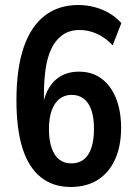

<svg xmlns="http://www.w3.org/2000/svg" viewBox="-20 -735 538 765"><path d="M261.5 10Q190.5 10 141.8 -29.5Q93 -69 69.2 -145.8Q45.5 -222.5 45.5 -335.5Q45.5 -460.5 73.8 -544.5Q102 -628.5 157.2 -671.8Q212.5 -715 291.5 -715Q326 -715 357.5 -706.5Q389 -698 415.8 -682.2Q442.5 -666.5 463.5 -643L429 -554.5Q400 -585 366.5 -600.2Q333 -615.5 297 -615.5Q256.5 -615.5 228.8 -595.5Q201 -575.5 184.5 -540.5Q168 -505.5 161.5 -458.5Q155 -411.5 155 -357V-281H145.5Q150 -334.5 168.5 -372.2Q187 -410 219 -429.8Q251 -449.5 295 -449.5Q347 -449.5 384.2 -422Q421.5 -394.5 442 -344Q462.5 -293.5 462.5 -225.5Q462.5 -153.5 438.8 -100.5Q415 -47.5 370.2 -18.8Q325.5 10 261.5 10ZM264.5 -84Q293.5 -84 313.8 -99.5Q334 -115 344.2 -146.5Q354.5 -178 354.5 -221Q354.5 -266 344.2 -296Q334 -326 314 -341.5Q294 -357 265.5 -357Q237.5 -357 217.2 -341.2Q197 -325.5 186 -295Q175 -264.5 175 -219.5Q175 -176.5 185.8 -145.5Q196.5 -114.5 216.2 -99.2Q236 -84 264.5 -84Z"/></svg>

Font: Nunito Sans 12pt ExtraLight Condensed
Style: Regular
Weight: 200
Width: 3
Version: Version 3.101;gftools[0.9.27]